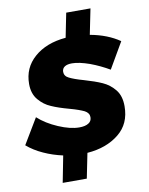

<svg xmlns="http://www.w3.org/2000/svg" viewBox="-114 -933 907 1169"><g transform="rotate(-10 339.5 -348.5)"><path d="M325 -465C306 -474 297 -488 297 -505C297 -519 303 -530 314 -537C325 -544 340 -547 359 -547C388 -547 424 -539 467 -524C510 -508 549 -489 585 -468L678 -628C629 -662 568 -686 496 -699L528 -857H378L348 -707C267 -700 202 -675 153 -632C104 -589 80 -535 80 -468C80 -427 91 -395 112 -370C133 -345 158 -326 187 -314C216 -301 252 -289 296 -277C337 -266 366 -255 385 -246C404 -236 413 -222 413 -205C413 -188 406 -176 393 -168C379 -159 360 -155 336 -155C299 -155 257 -165 208 -186C159 -207 119 -232 86 -262L-8 -105C20 -81 53 -60 91 -43C128 -26 168 -13 209 -4L177 160H326L357 6C437 0 502 -24 553 -65C604 -106 629 -162 629 -235C629 -277 619 -311 598 -337C577 -363 552 -382 523 -395C494 -408 457 -421 412 -434C372 -445 343 -456 325 -465Z"/></g></svg>

Font: Argentum Sans ExtraBold
Style: Italic
Weight: 800
Italic angle: -11.3°
Designer: Julieta Ulanovsky
Foundry: Julieta Ulanovsky
Version: Version 5.001;February 15, 2019;FontCreator 11.5.0.2425 64-b